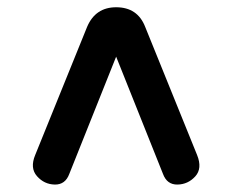

<svg xmlns="http://www.w3.org/2000/svg" viewBox="-20 -651 640 529"><path d="M171 -172Q160 -142 131 -142.5Q102 -143 82 -165.5Q62 -188 77 -224L220 -577Q243 -631 300 -631Q359 -631 380 -577L523 -224Q538 -187 518 -165Q498 -143 469 -142.5Q440 -142 429 -172L262 -590H338Z"/></svg>

Font: Nunito VF Beta Light
Style: Regular
Weight: 300
Designer: Vernon Adams
Foundry: newtypography
Version: Version 3.001